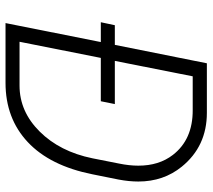

<svg xmlns="http://www.w3.org/2000/svg" viewBox="-56 -694 751 678"><g transform="rotate(90 319.0 -355.5)"><path d="M273 0H62L129 -336.5H59L69.5 -386H139L204 -711H379Q497 -711 569 -622.5Q621.5 -558 621.5 -469Q621.5 -436 614.5 -399L596 -307Q566 -157 482.2 -78.5Q398.5 0 273 0ZM282.5 -49.5Q374.5 -49.5 445.2 -120.8Q516 -192 539.5 -307L558 -400.5Q565.5 -437 565.5 -469Q565.5 -542 527.5 -591Q473 -661.5 369 -661H250L195.5 -386H348L338 -336.5H185L128 -49.5Z"/></g></svg>

Font: Roberto Sans Light
Style: Italic
Weight: 300
Italic angle: -11°
Designer: Google
Version: Version 1.00;June 11, 2020;FontCreator 12.0.0.2522 64-bit; t